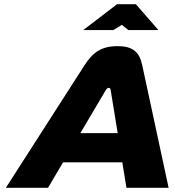

<svg xmlns="http://www.w3.org/2000/svg" viewBox="-20 -900 837 920"><path d="M386 -589 8 0H210L282 -122H566L586 0H788L661 -590C648 -651 615 -679 543 -679C469 -679 426 -651 386 -589ZM365 -262 488 -470C491 -475 496 -479 501 -479C506 -479 509 -476 510 -470L544 -262ZM379 -756H523L564 -781L595 -756H739L631 -880H541Z"/></svg>

Font: LT Wave Black
Style: Italic
Weight: 900
Designer: Daniel Lyons
Version: Version 2.5 (Glyphs App)